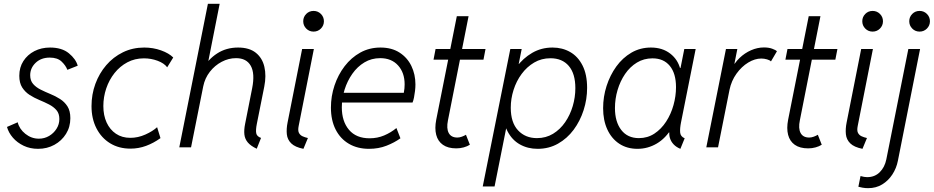

<svg xmlns="http://www.w3.org/2000/svg" viewBox="-20 -772 4893 1006"><path d="M179.7 7.8Q137.7 7.8 104 -8.3Q70.3 -24.4 47.6 -50.5Q24.9 -76.7 16.6 -106.9L72.8 -131.3Q81.1 -96.2 112.8 -70.8Q144.5 -45.4 183.6 -45.4Q212.9 -45.4 237.1 -59.6Q261.2 -73.7 276.1 -97.2Q291 -120.6 291 -148.4Q291 -177.2 275.9 -194.8Q260.7 -212.4 237.1 -224.6Q213.4 -236.8 186.3 -248Q159.2 -259.3 135.5 -274.4Q111.8 -289.6 96.4 -313.5Q81.1 -337.4 81.1 -375Q81.1 -418.9 102.5 -452.1Q124 -485.4 160.4 -504.2Q196.8 -522.9 242.2 -522.9Q304.2 -522.9 340.8 -492.9Q377.4 -462.9 387.2 -427.7L333 -406.2Q324.2 -429.2 302.5 -449.7Q280.8 -470.2 240.7 -470.2Q195.3 -470.2 166.7 -442.9Q138.2 -415.5 138.2 -377.9Q138.2 -349.6 153.6 -332Q168.9 -314.5 192.9 -302.5Q216.8 -290.5 243.7 -279.5Q270.5 -268.6 294.4 -253.4Q318.4 -238.3 333.5 -214.6Q348.6 -190.9 348.6 -152.8Q348.6 -106.9 325.9 -70.6Q303.2 -34.2 264.9 -13.2Q226.6 7.8 179.7 7.8Z M663.6 6.8Q603 6.8 557.1 -21.2Q511.2 -49.3 485.4 -99.6Q459.5 -149.9 459.5 -215.8Q459.5 -277.3 479.7 -332.5Q500 -387.7 536.6 -430.4Q573.2 -473.1 624 -498Q674.8 -522.9 735.8 -522.9Q782.2 -522.9 823.7 -508.1Q865.2 -493.2 887.7 -470.7L856 -419.4Q839.8 -440.9 805.7 -453.6Q771.5 -466.3 733.9 -466.3Q686.5 -466.3 647.5 -445.6Q608.4 -424.8 580.1 -389.2Q551.8 -353.5 536.6 -308.6Q521.5 -263.7 521.5 -216.3Q521.5 -167.5 538.6 -130.1Q555.7 -92.8 587.4 -71.3Q619.1 -49.8 663.1 -49.8Q703.1 -49.8 741.7 -67.1Q780.3 -84.5 803.2 -105.5L820.8 -48.3Q785.2 -22.5 745.6 -7.8Q706.1 6.8 663.6 6.8Z M1325.2 7.3Q1293.9 -7.3 1278.6 -25.4Q1263.2 -43.5 1260.5 -67.1Q1257.8 -90.8 1264.2 -122.6L1301.3 -310.1Q1316.4 -387.2 1293.9 -427.2Q1271.5 -467.3 1216.8 -467.3Q1177.7 -467.3 1141.6 -448.2Q1105.5 -429.2 1079.6 -396Q1053.7 -362.8 1044.9 -319.8L981 0H919.4L1069.3 -752H1130.9L1071.8 -453.1H1083.5L1043 -410.6Q1069.8 -460.9 1117.7 -491.9Q1165.5 -522.9 1227.5 -522.9Q1286.1 -522.9 1320.3 -495.6Q1354.5 -468.3 1365.2 -421.9Q1376 -375.5 1364.7 -318.4L1325.7 -123Q1319.3 -90.8 1322.5 -74Q1325.7 -57.1 1347.7 -49.3Z M1569.8 7.8Q1525.9 -1 1505.9 -20.8Q1485.8 -40.5 1482.9 -68.6Q1480 -96.7 1486.8 -130.4L1563 -515.1H1624.5L1544.9 -112.3Q1540 -88.4 1546.1 -76.2Q1552.2 -64 1564.9 -58.1Q1577.6 -52.2 1593.3 -48.8ZM1623 -606.4Q1600.1 -606.4 1584.5 -622.3Q1568.8 -638.2 1568.8 -660.6Q1568.8 -683.1 1584.5 -699Q1600.1 -714.8 1623 -714.8Q1645.5 -714.8 1661.4 -699Q1677.2 -683.1 1677.2 -660.6Q1677.2 -638.2 1661.4 -622.3Q1645.5 -606.4 1623 -606.4Z M1913.6 7.8Q1853 7.8 1808.1 -18.6Q1763.2 -44.9 1738.5 -93.5Q1713.9 -142.1 1713.9 -208Q1713.9 -268.1 1732.7 -324.2Q1751.5 -380.4 1785.9 -425.3Q1820.3 -470.2 1867.9 -496.6Q1915.5 -522.9 1973.6 -522.9Q2032.2 -522.9 2073.2 -496.6Q2114.3 -470.2 2135.5 -426.3Q2156.7 -382.3 2156.7 -329.6Q2156.7 -313.5 2154.5 -295.4Q2152.3 -277.3 2149.2 -261.2Q2146 -245.1 2141.6 -234.9H1758.3L1767.6 -285.6H2095.7Q2098.1 -297.4 2099.1 -308.6Q2100.1 -319.8 2100.1 -330.1Q2100.1 -391.1 2065.7 -429.2Q2031.2 -467.3 1972.2 -467.3Q1926.3 -467.3 1889.4 -445.1Q1852.5 -422.9 1826.2 -385.5Q1799.8 -348.1 1785.4 -302.2Q1771 -256.3 1771 -209.5Q1771 -136.2 1808.6 -91.8Q1846.2 -47.4 1916.5 -47.4Q1957.5 -47.4 1992.7 -62.3Q2027.8 -77.1 2057.1 -101.1L2078.1 -47.4Q2046.9 -24.9 2005.1 -8.5Q1963.4 7.8 1913.6 7.8Z M2371.1 5.4Q2327.1 5.4 2300.8 -13.2Q2274.4 -31.7 2265.6 -65.4Q2256.8 -99.1 2265.6 -144.5L2373.5 -687H2435.1L2327.1 -141.6Q2318.4 -99.1 2331.1 -75.2Q2343.8 -51.3 2376.5 -51.3Q2387.7 -51.3 2400.1 -55.9Q2412.6 -60.5 2421.4 -65.9L2441.9 -13.7Q2428.2 -4.9 2409.7 0.2Q2391.1 5.4 2371.1 5.4ZM2251.5 -459.5 2262.2 -515.1H2523.9L2513.2 -459.5Z M2509.3 205.1 2653.8 -515.1H2713.4L2697.8 -437H2708.5L2684.1 -400.4L2632.8 -146.5L2644.5 -100.6H2632.3L2571.3 205.1ZM2796.9 7.8Q2745.1 7.8 2703.9 -15.4Q2662.6 -38.6 2638.9 -84.7Q2615.2 -130.9 2615.2 -199.7Q2615.2 -259.3 2633.5 -316.9Q2651.9 -374.5 2686.3 -420.9Q2720.7 -467.3 2768.6 -495.1Q2816.4 -522.9 2875 -522.9Q2926.3 -522.9 2967.3 -499.5Q3008.3 -476.1 3032.2 -429Q3056.2 -381.8 3056.2 -311.5Q3056.2 -251.5 3037.8 -194.6Q3019.5 -137.7 2985.6 -92Q2951.7 -46.4 2903.8 -19.3Q2856 7.8 2796.9 7.8ZM2793.5 -48.3Q2840.3 -48.3 2877.7 -71Q2915 -93.8 2941.2 -131.8Q2967.3 -169.9 2981 -216.3Q2994.6 -262.7 2994.6 -310.1Q2994.6 -386.2 2960.2 -426.5Q2925.8 -466.8 2864.3 -466.8Q2816.9 -466.8 2778.8 -444.3Q2740.7 -421.9 2713.1 -384.5Q2685.5 -347.2 2670.9 -301Q2656.2 -254.9 2656.2 -207.5Q2656.2 -129.9 2694.3 -89.1Q2732.4 -48.3 2793.5 -48.3Z M3320.3 7.8Q3265.1 7.8 3224.6 -19Q3184.1 -45.9 3162.1 -93.8Q3140.1 -141.6 3140.1 -205.1Q3140.1 -265.1 3158.2 -321.5Q3176.3 -377.9 3209.2 -423.6Q3242.2 -469.2 3288.3 -496.1Q3334.5 -522.9 3390.6 -522.9Q3450.7 -522.9 3491.7 -491.2Q3532.7 -459.5 3544.9 -408.2L3523.4 -416H3571.3L3542.5 -399.9L3565.4 -515.1H3625L3548.3 -130.9Q3542 -99.6 3543.7 -78.1Q3545.4 -56.6 3567.4 -47.4L3544.9 7.8Q3523.4 -1 3509.5 -15.6Q3495.6 -30.3 3490 -49.1Q3484.4 -67.9 3488.3 -89.8L3508.3 -78.1H3464.4L3502 -104Q3468.3 -47.4 3421.1 -19.8Q3374 7.8 3320.3 7.8ZM3327.6 -48.3Q3373 -48.3 3408.9 -72Q3444.8 -95.7 3470.2 -134.8Q3495.6 -173.8 3508.8 -221.2Q3522 -268.6 3522 -315.4Q3522 -387.2 3489.5 -426.8Q3457 -466.3 3398.9 -466.3Q3353.5 -466.3 3317.1 -444.1Q3280.8 -421.9 3255.1 -384.3Q3229.5 -346.7 3215.8 -300.3Q3202.1 -253.9 3202.1 -205.6Q3202.1 -133.8 3235.1 -91.1Q3268.1 -48.3 3327.6 -48.3Z M3680.7 0 3783.7 -515.1H3843.3L3828.1 -438.5H3837.9L3813.5 -409.2Q3828.1 -442.4 3855 -468.3Q3881.8 -494.1 3915.3 -508.8Q3948.7 -523.4 3982.9 -523.4Q4007.8 -523.4 4025.9 -516.8Q4043.9 -510.3 4050.8 -503.4L4019.5 -450.2Q4014.2 -456.5 3999 -460.9Q3983.9 -465.3 3968.8 -465.3Q3935.1 -465.3 3900.4 -444.3Q3865.7 -423.3 3838.9 -386Q3812 -348.6 3802.2 -300.8L3742.2 0Z M4214.8 5.4Q4170.9 5.4 4144.5 -13.2Q4118.2 -31.7 4109.4 -65.4Q4100.6 -99.1 4109.4 -144.5L4217.3 -687H4278.8L4170.9 -141.6Q4162.1 -99.1 4174.8 -75.2Q4187.5 -51.3 4220.2 -51.3Q4231.4 -51.3 4243.9 -55.9Q4256.3 -60.5 4265.1 -65.9L4285.6 -13.7Q4272 -4.9 4253.4 0.2Q4234.9 5.4 4214.8 5.4ZM4095.2 -459.5 4106 -515.1H4367.7L4356.9 -459.5Z M4499 7.8Q4455.1 -1 4435.1 -20.8Q4415 -40.5 4412.1 -68.6Q4409.2 -96.7 4416 -130.4L4492.2 -515.1H4553.7L4474.1 -112.3Q4469.2 -88.4 4475.3 -76.2Q4481.4 -64 4494.1 -58.1Q4506.8 -52.2 4522.5 -48.8ZM4552.2 -606.4Q4529.3 -606.4 4513.7 -622.3Q4498 -638.2 4498 -660.6Q4498 -683.1 4513.7 -699Q4529.3 -714.8 4552.2 -714.8Q4574.7 -714.8 4590.6 -699Q4606.4 -683.1 4606.4 -660.6Q4606.4 -638.2 4590.6 -622.3Q4574.7 -606.4 4552.2 -606.4Z M4528.3 213.9Q4513.2 213.9 4498.5 211.2Q4483.9 208.5 4477.5 206.5L4488.8 150.4Q4498 153.3 4507.6 154.8Q4517.1 156.2 4523.4 156.2Q4563.5 156.2 4589.6 130.1Q4615.7 104 4624 63L4739.3 -515.1H4800.8L4684.6 70.3Q4676.8 109.9 4655.5 142.3Q4634.3 174.8 4602.3 194.3Q4570.3 213.9 4528.3 213.9ZM4798.3 -606.4Q4775.4 -606.4 4759.8 -622.3Q4744.1 -638.2 4744.1 -660.6Q4744.1 -683.1 4759.8 -699Q4775.4 -714.8 4798.3 -714.8Q4820.8 -714.8 4836.7 -699Q4852.5 -683.1 4852.5 -660.6Q4852.5 -638.2 4836.7 -622.3Q4820.8 -606.4 4798.3 -606.4Z"/></svg>

Font: Reddit Sans Light
Style: Italic
Weight: 300
Italic angle: -11.25°
Designer: Stephen Hutchings
Version: Version 1.013